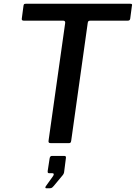

<svg xmlns="http://www.w3.org/2000/svg" viewBox="-20 -762 723 1022"><path d="M105 -731Q106 -738 108.5 -740Q111 -742 118 -742H673Q681 -742 682.5 -739Q684 -736 682 -730L673 -662Q672 -657 669 -654.5Q666 -652 659 -652H462Q454 -652 451 -649.5Q448 -647 447 -640L359 -13Q358 -5 355 -2.5Q352 0 346 0H251Q242 0 239.5 -4Q237 -8 239 -17L327 -640Q328 -652 316 -652H107Q94 -652 96 -663ZM226 240Q222 240 221.5 237Q221 234 224 229L262 176Q267 169 266 164.5Q265 160 259 160H242Q237 160 235 157.5Q233 155 234 147L244 82Q246 68 256 68H323Q332 68 331 78L321 156Q319 164 315 169L266 228Q262 233 257.5 236.5Q253 240 245 240Z"/></svg>

Font: Libre Franklin Medium
Style: Italic
Weight: 500
Italic angle: -8°
Designer: Pablo Impallari, Rodrigo Fuenzalida, Nhung Nguyen
Foundry: Impallari Type
Version: Version 3.000